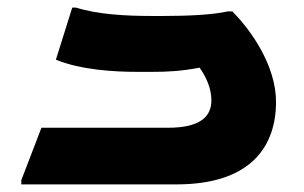

<svg xmlns="http://www.w3.org/2000/svg" viewBox="-20 -485 800 505"><path d="M591 -455H579C539 -446 474 -443 410 -443H378C312 -443 237 -447 180 -465H170L127 -328C193 -301 281 -296 341 -296H380C423 -296 457 -298 505 -307C522 -283 536 -253 536 -221C536 -178 506 -149 422 -149H89L36 -11V0H444C641 0 706 -101 706 -217C706 -311 642 -404 591 -455Z"/></svg>

Font: Kufam Arabic Latin Roman Bold
Style: Regular
Weight: 700
Designer: Wael Morcos & Artur Schmal
Version: Version 1.200;PS 001.200;hotconv 1.0.88;makeotf.lib2.5.64775